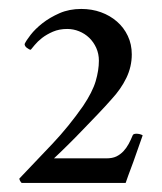

<svg xmlns="http://www.w3.org/2000/svg" viewBox="-20 -773 359 425"><path d="M295.8 -473.4Q291.9 -462.5 286.3 -446.4Q280.8 -430.4 275 -414.3Q269.1 -398.3 264.2 -385.3Q259.4 -372.2 258.1 -368H28Q26 -369.8 24.4 -372.8Q22.8 -375.9 22.8 -377.7Q61.1 -417.7 96.5 -455.2Q132 -492.8 163.8 -538.2Q184.6 -569.1 191.8 -593.3Q198.9 -617.5 198.9 -638.7Q198.9 -653.8 193.1 -666.9Q187.2 -679.9 177.5 -689.3Q167.7 -698.7 155 -703.8Q142.4 -708.9 128.7 -708.9Q111.2 -708.9 97.2 -702.9Q83.2 -696.8 73.1 -689Q63.1 -681.1 56.9 -673.5Q50.7 -666 48.1 -662.9Q44.9 -662.9 39.7 -666.9Q34.5 -670.8 34.5 -675.6Q37.7 -682.9 47.8 -695.9Q57.9 -708.9 74.1 -721.7Q90.4 -734.4 111.8 -743.8Q133.3 -753.2 159.9 -753.2Q183.3 -753.2 203.5 -745.9Q223.6 -738.6 238.9 -725.3Q254.2 -712 262.9 -693.5Q271.7 -675 271.7 -652.6Q271.7 -625.4 259.7 -600.5Q247.7 -575.7 226.9 -553.3Q212.6 -537 196 -519.7Q179.4 -502.4 162.8 -485.2Q146.3 -467.9 130 -451.9Q113.8 -435.8 99.5 -422.5H215.8Q228.8 -422.5 237.6 -426.7Q246.4 -431 253.2 -438.2Q260 -445.5 264.9 -454.6Q269.8 -463.7 273.7 -473.4Q275 -477 282.1 -477Q285.4 -477 289.3 -476.1Q293.2 -475.2 295.8 -473.4Z"/></svg>

Font: Vermiglione Medium
Style: Regular
Weight: 500
Version: Version 1.000